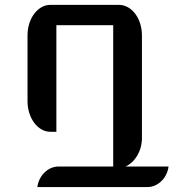

<svg xmlns="http://www.w3.org/2000/svg" viewBox="-20 -760 707 780"><path d="M131.8 0H579.1C622.1 0 659.7 -38.1 664.6 -83.5H490.2C528.8 -101.6 556.6 -146 556.6 -199.7V-616.2C556.6 -685.5 514.6 -740.2 463.4 -740.2H184.1C133.8 -740.2 91.8 -685.5 91.8 -616.2V-349.1C91.8 -279.8 133.8 -224.6 184.6 -224.6H209V-657.7H439.9V-83.5H217.3C174.8 -83.5 137.2 -45.9 131.8 0Z"/></svg>

Font: Atomic Age
Style: Regular
Weight: 400
Designer: James Grieshaber
Foundry: James Grieshaber
Version: Version 1.002